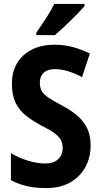

<svg xmlns="http://www.w3.org/2000/svg" viewBox="-20 -953 516 983"><path d="M444 -208Q444 -146 416.5 -96.5Q389 -47 338.5 -18.5Q288 10 216 10Q181 10 150.5 6Q120 2 92 -7Q64 -16 36 -30V-169Q78 -144 124.5 -130Q171 -116 212 -116Q242 -116 261.5 -126.5Q281 -137 291 -155Q301 -173 301 -195Q301 -219 291.5 -236.5Q282 -254 258.5 -271.5Q235 -289 190 -311Q144 -336 110.5 -363Q77 -390 59 -428.5Q41 -467 41 -524Q41 -586 68 -630.5Q95 -675 144 -699.5Q193 -724 260 -724Q310 -724 355 -711.5Q400 -699 440 -679L400 -558Q363 -578 328 -588.5Q293 -599 262 -599Q236 -599 218.5 -590.5Q201 -582 192.5 -566Q184 -550 184 -530Q184 -505 193.5 -487.5Q203 -470 227.5 -453.5Q252 -437 297 -413Q345 -388 377.5 -359.5Q410 -331 427 -294.5Q444 -258 444 -208ZM413 -923Q402 -909 383.5 -890Q365 -871 343.5 -849.5Q322 -828 300.5 -808.5Q279 -789 261 -773H166V-786Q183 -811 200 -836Q217 -861 232 -886Q247 -911 258 -933H413Z"/></svg>

Font: Noto Sans Khmer Condensed
Style: Bold
Weight: 700
Width: 3
Designer: Danh Hong and the Monotype Design Team
Foundry: Monotype Imaging Inc.
Version: Version 2.004